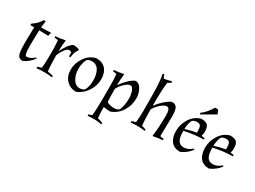

<svg xmlns="http://www.w3.org/2000/svg" viewBox="-56 -1484 3233 2439"><g transform="rotate(30 1560.0 -264.0)"><path d="M170 -195Q170 -57 200 -57Q255 -57 314 -110L324 -100Q266 -19 183 15Q126 15 110 -37Q96 -81 96 -189Q96 -208 96 -230L100 -429H46L44 -431Q44 -447 47 -453Q131 -508 157 -567Q169 -570 185 -570L189 -568Q179 -508 177 -471L317 -476L321 -472Q314 -454 308 -425Q257 -428 174 -428L170 -230Q170 -212 170 -195Z M613 8Q562 0 502 0Q442 0 385 6L382 -13Q412 -26 441 -33Q450 -101 450 -190V-274Q450 -366 443 -437Q419 -445 389 -445V-466Q453 -469 524 -485L531 -481Q520 -412 520 -325L524 -324Q538 -364 575.5 -416.5Q613 -469 645 -485Q690 -485 733 -469V-455Q695 -407 690 -330H668Q668 -369 666 -391Q653 -401 632 -401Q602 -401 568.5 -353.5Q535 -306 520 -263Q520 -118 531 -30Q581 -23 615 -11Z M979 -485Q1072 -485 1120 -431Q1168 -377 1168 -282Q1168 -187 1112 -103Q1056 -19 969 15Q882 15 826 -43.5Q770 -102 770 -197Q770 -292 827.5 -376.5Q885 -461 979 -485ZM952 -423Q910 -423 883 -399Q850 -336 850 -254Q850 -172 887 -109.5Q924 -47 986 -47Q1028 -47 1056 -72Q1088 -133 1088 -220.5Q1088 -308 1054.5 -365.5Q1021 -423 952 -423Z M1676 -294Q1676 -190 1620 -103.5Q1564 -17 1470 15Q1416 15 1372 5Q1372 114 1379 166Q1424 177 1458 192L1455 212Q1393 200 1350.5 200Q1308 200 1251 205L1247 185Q1277 178 1298 167Q1308 81 1308 -114V-277Q1308 -379 1301 -437Q1277 -445 1247 -445V-466Q1311 -469 1382 -485L1389 -481Q1378 -412 1378 -325L1382 -324Q1417 -374 1465 -421Q1513 -468 1556 -485Q1611 -485 1643.5 -424Q1676 -363 1676 -294ZM1596 -249Q1596 -298 1578.5 -350.5Q1561 -403 1528 -403Q1493 -403 1443 -353Q1393 -303 1378 -263Q1378 -114 1385 -71Q1438 -47 1487.5 -47Q1537 -47 1563 -71Q1596 -147 1596 -249Z M2111 -291Q2111 -403 2065 -403Q2026 -403 1973 -354Q1920 -305 1902 -263Q1902 -118 1913 -30Q1940 -24 1976 -11L1974 8Q1918 0 1868 0Q1818 0 1767 6L1764 -13Q1794 -26 1823 -33Q1832 -101 1832 -190V-376Q1832 -639 1808 -734L1829 -740Q1838 -708 1852 -687Q1907 -696 1959 -711L1964 -693Q1945 -678 1917 -664Q1902 -582 1902 -325L1906 -324Q1940 -371 1994.5 -420.5Q2049 -470 2093 -485Q2154 -485 2172 -430Q2184 -391 2184 -334Q2184 -325 2184 -314L2179 -33Q2203 -25 2233 -25V-4Q2169 -1 2098 15L2091 11Q2107 -86 2110 -269Q2111 -279 2111 -291Z M2506 -57Q2569 -57 2629 -110L2640 -100Q2583 -22 2494 15Q2406 15 2362 -40Q2318 -95 2318 -193Q2318 -291 2373 -375.5Q2428 -460 2520 -485Q2587 -485 2614 -458.5Q2641 -432 2641 -365Q2641 -327 2631 -300Q2652 -292 2680 -292L2679 -271Q2673 -271 2666 -271Q2554 -271 2398 -238Q2398 -105 2450 -72Q2472 -57 2506 -57ZM2427 -399Q2400 -343 2398 -264Q2480 -291 2561 -305Q2561 -371 2548.5 -397Q2536 -423 2496 -423Q2456 -423 2427 -399ZM2601 -694Q2611 -695 2622.5 -695Q2634 -695 2644 -693Q2651 -685 2659.5 -664.5Q2668 -644 2669 -634L2480 -525L2469 -543Q2506 -568 2541.5 -610Q2577 -652 2601 -694Z M2932 -57Q2995 -57 3055 -110L3066 -100Q3009 -22 2920 15Q2832 15 2788 -40Q2744 -95 2744 -193Q2744 -291 2799 -375.5Q2854 -460 2946 -485Q3013 -485 3040 -458.5Q3067 -432 3067 -365Q3067 -327 3057 -300Q3078 -292 3106 -292L3105 -271Q3099 -271 3092 -271Q2980 -271 2824 -238Q2824 -105 2876 -72Q2898 -57 2932 -57ZM2853 -399Q2826 -343 2824 -264Q2906 -291 2987 -305Q2987 -371 2974.5 -397Q2962 -423 2922 -423Q2882 -423 2853 -399Z"/></g></svg>

Font: Almendra
Style: Regular
Weight: 400
Designer: Ana Sanfelippo
Foundry: Ana Sanfelippo
Version: Version 1.004